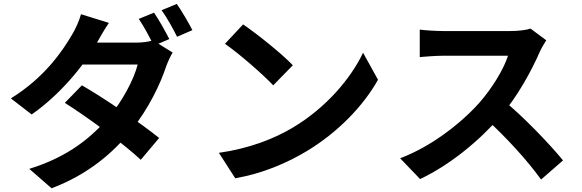

<svg xmlns="http://www.w3.org/2000/svg" viewBox="-20 -887 3020 996"><path d="M779.1 -821.4 699.8 -788.9C726.8 -750.4 757.6 -690.9 778.1 -650.1L858.4 -684.4C839.5 -721.4 804.1 -784.9 779.1 -821.4ZM897.2 -866.6 818.2 -834.1C845.6 -796.3 877.9 -738.2 898.5 -696.3L978 -730.6C960.3 -765.7 923.5 -829 897.2 -866.6ZM404.9 -444.5 316.3 -353.5C433.2 -279.8 622.7 -140.2 710.3 -58.1L805.6 -171.3C713.1 -245.8 528 -373.5 404.9 -444.5ZM875.4 -614.5 773.7 -677.6C751.2 -670.2 717.6 -665.9 686.8 -665.9H402.1L356 -552.4H694.2C675 -474.8 613.4 -360 545.9 -280.8C460.2 -180.8 340.8 -75.4 131.8 -11L247.7 89.7C438.8 17 567.1 -94.4 661.1 -211.3C750.5 -322.7 811.6 -450.4 842.1 -542.9C851.2 -567.8 864.2 -595.4 875.4 -614.5ZM544.9 -768.3 400.3 -813.2C391 -779.1 369.9 -733 354.7 -708.8C304.2 -622.1 211.4 -484.9 36.4 -376.5L144.3 -293.3C287.6 -392.5 415.8 -545.6 483.4 -666.5C495.3 -687.9 520.9 -733.3 544.9 -768.3Z M1241.1 -760.4 1147 -659.8C1219.9 -609.3 1345.2 -500.1 1397.3 -444.3L1499.1 -548.5C1440.9 -609.4 1310.7 -713.4 1241.1 -760.4ZM1115.5 -94.2 1200.3 37.7C1341 13.7 1469.7 -41.8 1571 -102.9C1732.3 -199.8 1865.1 -337.7 1940.9 -473.3L1863.4 -613.5C1799.7 -478.9 1669.5 -326.3 1498.8 -225C1401.9 -167.1 1272.4 -116.4 1115.5 -94.2Z M2813.9 -677.9 2732.2 -738.6C2711.9 -731.7 2672.1 -726 2628.5 -726C2584.3 -726 2328.3 -726 2275.8 -726C2246.2 -726 2184.8 -729.5 2157.5 -733.4V-590.9C2179.3 -592.4 2234.1 -597.8 2275.8 -597.8C2319 -597.8 2573.5 -597.8 2615.2 -597.8C2592.7 -526.9 2531.8 -427.9 2465.7 -352.8C2371.7 -248.1 2217.4 -126.4 2055.6 -66.1L2159.2 41.8C2314.7 -31.6 2465.3 -155.9 2577.1 -284.5C2663.4 -384.3 2737.7 -520.5 2778.8 -615.5C2787.8 -636.3 2806 -666.7 2813.9 -677.9ZM2590.1 -367.3 2496 -274.8C2603.5 -177.3 2712.9 -58.3 2786.8 44.3L2900.7 -54.9C2835.7 -134.9 2694 -283.8 2590.1 -367.3Z"/></svg>

Font: Source Han Sans JP VF
Style: Regular
Weight: 250
Designer: Ryoko NISHIZUKA 西塚涼子 (kana, bopomofo & ideographs); Paul D. Hunt (Latin, Greek & Cyrillic); Sandoll Communications 산돌커뮤니
Foundry: Adobe
Version: Version 2.004;hotconv 1.0.118;makeotfexe 2.5.65603